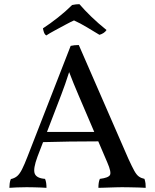

<svg xmlns="http://www.w3.org/2000/svg" viewBox="-20 -898 744 921"><path d="M358 -682 596 -136Q613 -99 624 -79Q635 -59 646.5 -51Q658 -43 673 -40Q677 -27 678 -18Q679 -9 679 3Q669 2 648 1.5Q627 1 604 0.5Q581 0 565 0Q553 0 537 0.5Q521 1 504 1.5Q487 2 473.5 2.5Q460 3 452 3Q452 -9 453.5 -20Q455 -31 459 -40Q500 -45 507.5 -58.5Q515 -72 495 -118L356 -443Q343 -474 333 -498Q323 -522 309 -559H314Q302 -521 292.5 -494.5Q283 -468 274 -444L160 -147Q138 -88 146.5 -65.5Q155 -43 196 -40Q200 -31 201.5 -20Q203 -9 203 3Q192 2 176 1.5Q160 1 142.5 0.5Q125 0 108 0Q83 0 61 1Q39 2 25 3Q25 -7 26.5 -18.5Q28 -30 32 -39Q50 -43 62 -53Q74 -63 85.5 -85.5Q97 -108 112 -147L319 -678Q329 -680 337.5 -681Q346 -682 358 -682ZM449 -265 458 -220Q391 -220 314.5 -219Q238 -218 176 -216L192 -265ZM202 -728Q194 -733 190.5 -744Q187 -755 186 -762Q220 -784 258 -814Q296 -844 326 -874Q334 -876 344 -877Q354 -878 361 -878Q385 -850 418 -818Q451 -786 491 -754Q486 -746 477 -740Q468 -734 457 -731Q429 -748 396.5 -767.5Q364 -787 335 -800Q321 -794 295 -780Q269 -766 243 -752Q217 -738 202 -728Z"/></svg>

Font: Vollkorn
Style: Regular
Weight: 400
Designer: Friedrich Althausen
Foundry: Friedrich Althausen
Version: Version 5.001